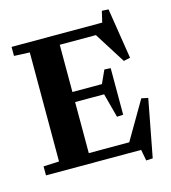

<svg xmlns="http://www.w3.org/2000/svg" viewBox="-125 -904 949 1068"><g transform="rotate(-15 349.5 -370.0)"><path d="M24 -52 114 -56V-684L24 -688V-740H546L561 -804L599 -802L645 -511L607 -503L494 -682H286V-410H456L490 -485L526 -483V-215L490 -213L453 -352H286V-58H519L647 -277L685 -269L622 62L584 64L572 0H24Z"/></g></svg>

Font: Minipax
Style: Bold
Weight: 700
Designer: Raphaël Ronot, Igor Stepanchenko (Cyrillic)
Foundry: steppetype
Version: Version 1.002